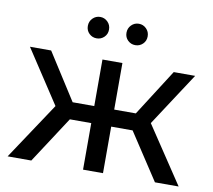

<svg xmlns="http://www.w3.org/2000/svg" viewBox="-80 -818 1009 910"><g transform="rotate(10 424.5 -363.5)"><path d="M575 -224H472V0H376V-224H273L127 0H13L195 -274L27 -530H129L272 -306H376V-530H472V-306H576L719 -530H822L654 -273L836 0H722ZM280 -675Q280 -697 295 -712Q310 -727 331 -727Q352 -727 367 -712Q382 -697 382 -675Q382 -653 367 -638.5Q352 -624 331 -624Q310 -624 295 -638.5Q280 -653 280 -675ZM466 -675Q466 -697 481 -712Q496 -727 517 -727Q538 -727 553 -712Q568 -697 568 -675Q568 -653 553 -638.5Q538 -624 517 -624Q496 -624 481 -638.5Q466 -653 466 -675Z"/></g></svg>

Font: Montserrat Alternates Medium
Style: Regular
Weight: 500
Designer: Julieta Ulanovsky
Foundry: Julieta Ulanovsky
Version: Version 7.200